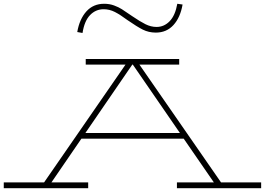

<svg xmlns="http://www.w3.org/2000/svg" viewBox="-27 -999 1406 1019"><path d="M1359 -31V0H912V-31H1108L948 -263H405L246 -31H441V0H-7V-31H207L639 -656H428V-686H924V-656H713L1146 -31ZM928 -293 678 -656H675L426 -293ZM650 -892Q611 -921 582.5 -935.5Q554 -950 523 -950Q481 -950 451 -919Q421 -888 411 -824L383 -829Q395 -898 431.5 -938.5Q468 -979 526 -979Q554 -979 578.5 -970Q603 -961 620 -950Q637 -939 675 -913Q716 -885 745 -870.5Q774 -856 804 -856Q844 -856 873.5 -886.5Q903 -917 914 -979L942 -975Q930 -906 893.5 -866Q857 -826 800 -826Q762 -826 730.5 -842Q699 -858 650 -892Z"/></svg>

Font: BioRhyme Expanded ExtraLight
Style: Regular
Weight: 275
Width: 7
Designer: Aoife Mooney
Foundry: Aoife Mooney Type
Version: Version 1.001